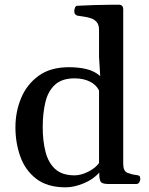

<svg xmlns="http://www.w3.org/2000/svg" viewBox="-20 -780 631 814"><path d="M258.3 14.2Q180.7 14.2 133.8 -22Q86.9 -58.1 66.2 -116.2Q45.4 -174.3 45.4 -240.2Q45.4 -306.2 69.6 -364.3Q93.8 -422.4 143.8 -458.7Q193.8 -495.1 272.5 -495.1Q312.5 -495.1 346.4 -487.1Q380.4 -479 404.8 -457.5L399.9 -539.1V-652.8Q399.9 -674.8 390.1 -686.3Q380.4 -697.8 365.2 -702.6Q350.1 -707.5 334.2 -709.7Q318.4 -711.9 306.6 -713.9Q301.8 -716.3 298.3 -720.2Q294.9 -724.1 294.9 -733.4Q294.9 -739.3 297.9 -747.1Q300.8 -754.9 306.6 -755.4Q341.8 -757.3 377.9 -758.5Q414.1 -759.8 443.6 -759.8Q473.1 -759.8 487.8 -759.8Q491.7 -759.8 496.8 -755.9Q502 -752 502.4 -740.2V-85.4Q502.4 -54.2 520.8 -47.1Q539.1 -40 557.1 -38.1Q567.4 -37.1 571 -34.2Q574.7 -31.2 574.7 -20Q574.7 -14.6 570.6 -7.3Q566.4 0 558.1 0H438Q410.2 0 405.3 -12.5Q400.4 -24.9 400.9 -48.3Q375.5 -19.5 334.7 -2.7Q293.9 14.2 258.3 14.2ZM296.4 -36.6Q323.2 -36.6 354 -52Q384.8 -67.4 399.9 -88.9V-396.5Q387.7 -420.9 360.6 -434.3Q333.5 -447.8 295.9 -447.8Q242.7 -447.8 213.1 -420.7Q183.6 -393.6 172.4 -346.7Q161.1 -299.8 161.1 -240.2Q161.1 -183.1 172.9 -136.7Q184.6 -90.3 213.9 -63.5Q243.2 -36.6 296.4 -36.6Z"/></svg>

Font: Gelasio Medium
Style: Regular
Weight: 500
Designer: Eben Sorkin
Foundry: Eben Sorkin
Version: Version 1.008